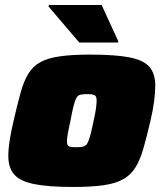

<svg xmlns="http://www.w3.org/2000/svg" viewBox="-20 -735 649 763"><path d="M271 8Q172 8 115.5 -3.5Q59 -15 36 -42Q13 -69 13 -116Q13 -142 18.5 -177.5Q24 -213 34 -255Q49 -320 61.5 -365.5Q74 -411 92 -441Q110 -471 139.5 -487.5Q169 -504 217 -511Q265 -518 338 -518Q438 -518 494.5 -507Q551 -496 574 -469Q597 -442 597 -395Q597 -368 592.5 -333Q588 -298 578 -255Q563 -191 550 -145.5Q537 -100 518.5 -70Q500 -40 470 -23Q440 -6 392 1Q344 8 271 8ZM284 -150Q298 -150 306.5 -151.5Q315 -153 321 -158Q327 -163 331.5 -174.5Q336 -186 341 -205.5Q346 -225 352 -255Q359 -286 361.5 -305Q364 -324 364 -336Q364 -348 360 -353Q356 -358 347.5 -359.5Q339 -361 326 -361Q309 -361 299 -358.5Q289 -356 283.5 -346Q278 -336 272.5 -314.5Q267 -293 260 -255Q253 -224 249.5 -204Q246 -184 246 -173Q246 -162 250 -157Q254 -152 262.5 -151Q271 -150 284 -150ZM295 -566 173 -709 174 -715H384L450 -571L449 -566Z"/></svg>

Font: Saira SemiExpanded Black
Style: Italic
Weight: 900
Width: 6
Italic angle: -12°
Designer: Hector Gatti with collaboration of the Omnibus-Type team
Foundry: Omnibus-Type
Version: Version 1.101